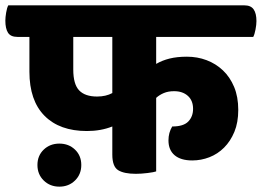

<svg xmlns="http://www.w3.org/2000/svg" viewBox="-65 -640 979 718"><path d="M849 -620Q873 -620 883.5 -605Q894 -590 894 -561Q894 -548 890.5 -529.5Q887 -511 882 -502H519V-401Q541 -414 569 -421Q597 -428 634 -428Q673 -428 707.5 -415Q742 -402 768.5 -377Q795 -352 810.5 -315Q826 -278 826 -229Q826 -182 811.5 -147Q797 -112 773 -88Q749 -64 718 -52Q687 -40 654 -40Q611 -40 588 -59.5Q565 -79 565 -115Q565 -144 579 -167Q621 -167 639 -185.5Q657 -204 657 -233Q657 -264 637.5 -281.5Q618 -299 586 -299Q564 -299 547.5 -292Q531 -285 519 -274V1Q511 4 487 7Q463 10 443 10Q399 10 377 -3.5Q355 -17 355 -62V-167Q312 -150 260 -150Q158 -150 101.5 -207Q45 -264 45 -372V-502H0Q-25 -502 -35 -517.5Q-45 -533 -45 -563Q-45 -575 -42 -593Q-39 -611 -34 -620ZM298 -279Q331 -279 355 -292V-502H209V-380Q209 -325 231 -302Q253 -279 298 -279ZM157 58Q122 58 98.5 35Q75 12 75 -23Q75 -58 98.5 -80.5Q122 -103 157 -103Q192 -103 215.5 -80.5Q239 -58 239 -23Q239 12 215.5 35Q192 58 157 58Z"/></svg>

Font: Baloo
Style: Regular
Weight: 400
Designer: Sarang Kulkarni and Ek Type
Foundry: Ek Type
Version: Version 1.443;PS 1.000;hotconv 16.6.51;makeotf.lib2.5.65220;